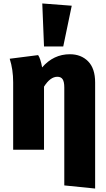

<svg xmlns="http://www.w3.org/2000/svg" viewBox="-20 -864 613 1108"><path d="M529 224 351 206V-359Q351 -392 341.5 -406.5Q332 -421 311 -421Q270 -421 234 -364V0H56V-389Q56 -463 36 -525L200 -546Q214 -526 223 -475Q289 -551 383 -551Q448 -551 488.5 -510Q529 -469 529 -388ZM345 -596H234L224 -844L394 -831Z"/></svg>

Font: Trujillo ExtraBold
Style: Regular
Weight: 800
Designer: Fira Sans original fonts by bBox Type GmbH, Carrois Corporate GbR, & Edenspiekermann AG / Changes by Cristiano Sobral
Foundry: Fira Sans original fonts by bBox Type GmbH, Carrois Corporate GbR, & Edenspiekermann AG / Changes by Cristiano Sobral
Version: Version 4.301;July 28, 2020;FontCreator 13.0.0.2655 64-bit